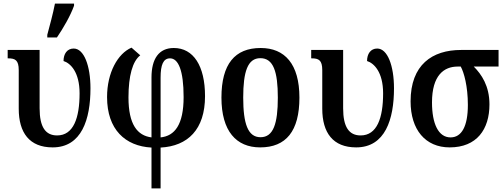

<svg xmlns="http://www.w3.org/2000/svg" viewBox="-20 -816 2827 1076"><path d="M245 -606H299C334 -657 375 -728 395 -784V-796H288C277 -739 259 -673 245 -621ZM275 10C438 10 487 -148 487 -321C487 -447 451 -544 393 -544C356 -544 336 -514 336 -474C375 -462 426 -412 426 -293C426 -155 392 -57 300 -57C235 -57 202 -104 202 -209V-536H23V-489H26C65 -489 85 -479 85 -423V-207C85 -72 145 10 275 10Z M829 240H880V11C1032 3 1129 -90 1129 -277C1129 -447 1064 -547 954 -547C870 -547 829 -486 829 -382V-46C750 -56 700 -118 700 -270C700 -391 723 -473 766 -506L717 -549C640 -516 580 -409 580 -272C580 -90 682 3 829 11ZM880 -46V-381C880 -453 895 -489 933 -489C979 -489 1009 -422 1009 -272C1009 -117 959 -54 880 -46Z M1438 10C1583 10 1658 -81 1658 -269C1658 -457 1576 -547 1441 -547C1296 -547 1221 -457 1221 -269C1221 -81 1304 10 1438 10ZM1440 -47C1369 -47 1343 -123 1343 -269C1343 -415 1368 -490 1439 -490C1512 -490 1537 -415 1537 -269C1537 -123 1512 -47 1440 -47Z M1976 10C2139 10 2188 -148 2188 -321C2188 -447 2152 -544 2094 -544C2057 -544 2037 -514 2037 -474C2076 -462 2127 -412 2127 -293C2127 -155 2093 -57 2001 -57C1936 -57 1903 -104 1903 -209V-536H1724V-489H1727C1766 -489 1786 -479 1786 -423V-207C1786 -72 1846 10 1976 10Z M2500 10C2652 10 2723 -91 2723 -231C2723 -335 2678 -400 2635 -443H2774V-536H2564C2402 -536 2281 -453 2281 -248C2281 -89 2364 10 2500 10ZM2505 -46C2437 -46 2401 -122 2401 -242C2401 -394 2468 -443 2545 -443H2562C2580 -411 2602 -333 2602 -228C2602 -108 2567 -46 2505 -46Z"/></svg>

Font: Noto Serif Condensed Semi
Style: Regular
Weight: 600
Width: 3
Designer: Monotype Design Team
Foundry: Monotype Imaging Inc.
Version: Version 1.002